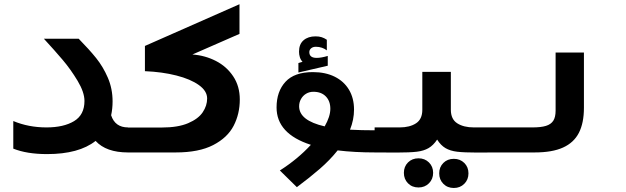

<svg xmlns="http://www.w3.org/2000/svg" viewBox="-20 -740 3040 932"><path d="M44.5 -18.5V-152.5Q118.5 -121.5 205.5 -121.5Q289 -121.5 339.5 -152Q390 -182.5 390 -250Q390 -292 356.8 -347.5Q323.5 -403 284.5 -449Q245.5 -495 193 -552H362Q413 -500 446.8 -458Q480.5 -416 503.5 -362.8Q526.5 -309.5 526.5 -248Q526.5 -212.5 519.5 -180.5Q538.5 -121.5 601.5 -121.5V0Q495 0 444 -56Q363 8 208.5 8Q110.5 8 44.5 -18.5Z M598.5 -121H765.5Q844 -121 893.2 -142Q942.5 -163 964 -195Q985.5 -227 985.5 -262Q985.5 -298.5 945.2 -327.2Q905 -356 836.2 -373.5Q767.5 -391 683.5 -394.5V-517L1142.5 -719.5V-575.5L914 -475.5Q975.5 -471 1027.8 -444.2Q1080 -417.5 1112 -369.5Q1144 -321.5 1144 -257Q1144 -187 1114 -129.2Q1084 -71.5 1014.8 -35.8Q945.5 0 833 0H598.5Z M1489 -37Q1322.5 -90.5 1322.5 -218.5Q1322.5 -296 1365.8 -343Q1409 -390 1499 -390Q1559.5 -390 1604.5 -367.8Q1649.5 -345.5 1674 -304.5Q1698.5 -263.5 1698.5 -208Q1698.5 -159 1679 -110.5Q1733 -107.5 1801.5 -107.5V0Q1700.5 0 1619 -10Q1581.5 37 1532.5 79.5Q1483.5 122 1421 168.5L1338.5 87.5Q1425 32.5 1489 -37ZM1556 -126.5Q1583.5 -174.5 1583.5 -212Q1583.5 -249.5 1561.5 -272Q1539.5 -294.5 1501.5 -294.5Q1481.5 -294.5 1465.8 -285Q1450 -275.5 1441 -259.2Q1432 -243 1432 -224Q1432 -155 1556 -126.5ZM1428.5 -434 1448.5 -440Q1439.5 -449.5 1435.5 -462.5Q1431.5 -475.5 1431.5 -489Q1431.5 -525.5 1453.5 -544.5Q1475.5 -563.5 1511.5 -563.5Q1528.5 -563.5 1541.2 -559.5Q1554 -555.5 1566.5 -547V-495.5Q1556.5 -503.5 1542.8 -508.2Q1529 -513 1513.5 -513Q1499 -513 1490.2 -505.5Q1481.5 -498 1481.5 -487Q1481.5 -459 1517 -459Q1539.5 -459 1571 -468.5V-421L1428.5 -388Z M1940.5 99Q1940.5 68.5 1960.5 48.5Q1980.5 28.5 2011.5 28.5Q2042 28.5 2062.2 48.5Q2082.5 68.5 2082.5 99Q2082.5 129.5 2062.2 149.8Q2042 170 2011.5 170Q1980.5 170 1960.5 149.8Q1940.5 129.5 1940.5 99ZM2112 101.5Q2112 71 2132 51Q2152 31 2183 31Q2213.5 31 2233.8 51Q2254 71 2254 101.5Q2254 132 2233.8 152.2Q2213.5 172.5 2183 172.5Q2152 172.5 2132 152.2Q2112 132 2112 101.5ZM2030 -207V-391H2168.5V-207Q2168.5 -161.5 2199.5 -141.5Q2230.5 -121.5 2280.5 -121.5H2401.5V0L2294 0.5Q2233 0.5 2199.2 -3.5Q2165.5 -7.5 2142.5 -21Q2119.5 -34.5 2102 -62.5Q2083.5 -34.5 2060.2 -21Q2037 -7.5 2003 -3.5Q1969 0.5 1907 0.5L1798.5 0V-121.5H1919.5Q1969 -121.5 1999.5 -141.5Q2030 -161.5 2030 -207Z M2400 -121.5H2564Q2606 -121.5 2630.2 -129Q2654.5 -136.5 2665.8 -154Q2677 -171.5 2677 -203V-485H2814.5V-217Q2814.5 -143 2790 -95.2Q2765.5 -47.5 2713 -23.8Q2660.5 0 2575.5 0H2400Z"/></svg>

Font: JuliaMono ExtraBold
Style: Italic
Weight: 800
Italic angle: -9°
Monospace: yes
Designer: cormullion
Foundry: corm
Version: Version 0.057; ttfautohint (v1.8.4)